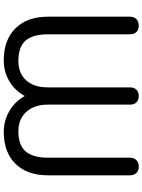

<svg xmlns="http://www.w3.org/2000/svg" viewBox="112 -862 760 1024"><g transform="rotate(-90 492.0 -350.0)"><path d="M69 -37V-475Q69 -585 130.5 -647.5Q192 -710 301 -710Q361 -710 412 -680Q463 -650 492 -598Q521 -651 571 -680.5Q621 -710 682 -710Q791 -710 853 -647.5Q915 -585 915 -475V-37Q915 -15 902 -2.5Q889 10 867 10Q845 10 833 -2.5Q821 -15 821 -37V-475Q821 -554 788 -593Q755 -632 679 -632Q613 -632 575.5 -590.5Q538 -549 538 -475V-37Q538 -15 525.5 -2.5Q513 10 492 10Q470 10 458 -2.5Q446 -15 446 -37V-475Q446 -547 407.5 -589.5Q369 -632 304 -632Q229 -632 196 -592.5Q163 -553 163 -475V-37Q163 -15 150 -2.5Q137 10 115 10Q94 10 81.5 -2.5Q69 -15 69 -37Z"/></g></svg>

Font: Kodchasan Medium
Style: Regular
Weight: 500
Designer: Katatrad Aksorn Co.,Ltd.
Foundry: Cadson Demak Co.,Ltd.
Version: Version 1.000; ttfautohint (v1.6)